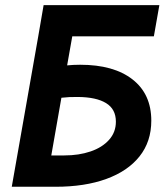

<svg xmlns="http://www.w3.org/2000/svg" viewBox="-20 -713 628 733"><path d="M24.9 0 126 -574.2 146.5 -693.4H588.4L567.4 -574.2H255.9L236.3 -463.4Q259.8 -465.8 286.1 -465.8Q414.1 -465.8 485.8 -409.9Q557.6 -354 557.6 -252.4Q557.6 -172.4 512.7 -116Q467.8 -59.6 385.7 -29.8Q303.7 0 192.4 0ZM175.8 -119.6H225.6Q281.2 -119.6 325.7 -134.8Q370.1 -149.9 396.2 -179Q422.4 -208 422.4 -248.5Q422.4 -296.4 385 -319.3Q347.7 -342.3 276.9 -342.8Q243.2 -343.3 214.4 -339.8Z"/></svg>

Font: Cascadia Code PL
Style: Bold Italic
Weight: 700
Italic angle: -10°
Monospace: yes
Designer: Aaron Bell
Foundry: Saja Typeworks
Version: Version 2404.023; ttfautohint (v1.8.4)